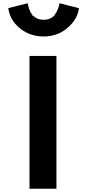

<svg xmlns="http://www.w3.org/2000/svg" viewBox="-20 -1157 538 1184"><path d="M163 -812 162 -811V6L163 7H327L328 6V-811L327 -812ZM316 -1064V-1063L315 -1061C300 -1046 279 -1035 249 -1035C221 -1035 201 -1044 184 -1060H180V-1064C159 -1091 153 -1123 151 -1137L31 -1107C37 -1066 53 -1032 81 -1003L89 -995C128 -956 183 -932 249 -932C314 -932 368 -956 407 -995L414 -1002C442 -1030 461 -1063 467 -1106L465 -1107L347 -1137C345 -1125 339 -1094 316 -1064Z"/></svg>

Font: Hussar Woodtype
Style: SeBd
Weight: 900
Foundry: Cannot Into Space Fonts
Version: Version 1.07